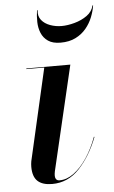

<svg xmlns="http://www.w3.org/2000/svg" viewBox="-51 -724 456 769"><g transform="rotate(-5 176.5 -339.0)"><path d="M127.5 10Q89 10 69.5 -8Q50 -26 50 -65.5Q50 -70 50.5 -76.8Q51 -83.5 52 -88L136.5 -457.5H64.5V-460H241.5L142.5 -39.5Q141.5 -35 141 -30.2Q140.5 -25.5 140.5 -21.5Q140.5 -13.5 144.8 -7.8Q149 -2 158.5 -2Q187.5 -2 215.8 -22.8Q244 -43.5 268.5 -80Q293 -116.5 310.5 -164L312.5 -163Q283.5 -88 237.5 -39Q191.5 10 127.5 10ZM210.5 -551Q179 -551 160.5 -563.8Q142 -576.5 133.5 -597Q125 -617.5 124.5 -641.5Q124 -665.5 127.5 -688.5H130Q127 -664.5 139.8 -648.8Q152.5 -633 174.5 -625Q196.5 -617 220.5 -617Q244.5 -617 272.8 -624.8Q301 -632.5 323 -648.2Q345 -664 350.5 -688.5H353Q349.5 -665.5 340 -641.5Q330.5 -617.5 313.5 -597Q296.5 -576.5 271.2 -563.8Q246 -551 210.5 -551Z"/></g></svg>

Font: Bodoni Moda 72pt Medium
Style: Italic
Weight: 500
Italic angle: -13°
Designer: Owen Earl
Foundry: indestructible type
Version: Version 2.004